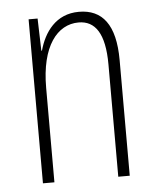

<svg xmlns="http://www.w3.org/2000/svg" viewBox="-44 -578 507 617"><g transform="rotate(-5 209.0 -269.5)"><path d="M233 -539C158 -539 120 -483 104 -425H102L99 -529H70V0H107V-305C107 -439 160 -505 229 -505C282 -505 313 -463 313 -362V0H350V-373C350 -488 308 -539 233 -539Z"/></g></svg>

Font: Noto Sans Hebrew ExtraCondensed ExtraLight
Style: Regular
Weight: 200
Width: 2
Designer: Monotype Design Team
Foundry: Monotype Imaging Inc.
Version: Version 2.004